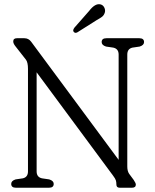

<svg xmlns="http://www.w3.org/2000/svg" viewBox="-20 -879 727 899"><path d="M231.5 -18Q231.5 0 209.5 0H54.5Q32.5 0 32.5 -18Q32.5 -32.5 53 -39L87 -44Q111 -49.5 111 -76.5V-556.5Q111 -587 101.5 -599.5L52.5 -662Q42 -675 42 -685Q42 -700 59 -700H94Q114 -700 126 -683.5L535.5 -130.5V-623.5Q535.5 -650.5 510.5 -656L476.5 -661Q456 -667.5 456 -682Q456 -700 478 -700H632.5Q654.5 -700 654.5 -682Q654.5 -667.5 634 -661L600 -656Q576 -650.5 576 -623.5V-100Q576 -78 584.5 -65.5L606 -36.5Q616 -21.5 616 -15Q616 0 598 0H540.5Q525 0 525 -15Q525 -26.5 522.5 -34.5Q520 -42.5 509.5 -56.5L151.5 -540.5V-76.5Q151.5 -49.5 176.5 -44L210.5 -39Q231.5 -32.5 231.5 -18ZM397.5 -828Q425.5 -864.5 450.5 -858.5Q462.5 -855.5 468.2 -844Q474 -832.5 471 -821Q467 -807.5 457.8 -800.5Q448.5 -793.5 433 -785L342 -727.5Q331.5 -722 325 -730Q321.5 -734.5 323.2 -739.5Q325 -744.5 328.5 -749.5Z"/></svg>

Font: Fraunces 144pt S100 Light
Style: Regular
Weight: 300
Version: Version 1.000; ttfautohint (v1.8.3)